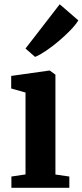

<svg xmlns="http://www.w3.org/2000/svg" viewBox="-20 -898 394 918"><path d="M34.5 0V-54L102 -64V-455.5L33.5 -475V-535L214 -560.5H218.5L245 -541V-63.5L311.5 -54V0ZM147 -626.5 102 -666 265.5 -877.5 354.5 -800.5Q341.5 -779 316.2 -753Q291 -727 260.5 -701.2Q230 -675.5 200.5 -655.5Q171 -635.5 149 -626.5Z"/></svg>

Font: Merriweather 36pt
Style: Bold
Weight: 700
Designer: Eben Sorkin
Foundry: Eben Sorkin
Version: Version 2.100